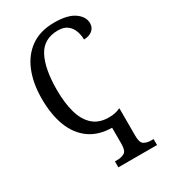

<svg xmlns="http://www.w3.org/2000/svg" viewBox="-230 -830 1031 1174"><g transform="rotate(-30 285.5 -242.5)"><path d="M248 239V197H264Q294 197 315 185Q336 173 336 125V10Q242 9 178.5 -36.5Q115 -82 83.5 -164Q52 -246 52 -358Q52 -466 85.5 -548.5Q119 -631 185 -677.5Q251 -724 350 -724Q445 -724 492 -690.5Q539 -657 539 -611Q539 -580 516 -561.5Q493 -543 457 -543Q457 -575 446 -604.5Q435 -634 411 -652.5Q387 -671 346 -671Q245 -671 202 -589.5Q159 -508 159 -358Q159 -266 178.5 -197.5Q198 -129 240.5 -91.5Q283 -54 351 -54Q376 -54 394.5 -58Q413 -62 430 -70H434V125Q434 173 454.5 185Q475 197 505 197H521V239Z"/></g></svg>

Font: Noto Serif SemiCondensed
Style: Regular
Weight: 400
Width: 4
Designer: Monotype Design Team
Foundry: Monotype Imaging Inc.
Version: Version 2.013